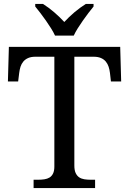

<svg xmlns="http://www.w3.org/2000/svg" viewBox="-20 -951 653 971"><path d="M356 -113.8Q356 -90.3 362.5 -76.2Q369.1 -62 380.1 -54.4Q391.1 -46.9 406.2 -44.4Q421.4 -42 438 -42H460.9V0H149.9V-42H172.9Q189.5 -42 204.3 -44.2Q219.2 -46.4 230.5 -53.2Q241.7 -60.1 248.3 -73.5Q254.9 -86.9 254.9 -108.9V-664.1H159.2Q137.2 -664.1 122.3 -657.5Q107.4 -650.9 97.9 -639.6Q88.4 -628.4 83.7 -613.5Q79.1 -598.6 77.1 -582L71.8 -539.1H20L24.9 -713.9H587.9L592.8 -539.1H541L536.1 -582Q534.2 -598.6 529.3 -613.5Q524.4 -628.4 515.1 -639.6Q505.9 -650.9 490.7 -657.5Q475.6 -664.1 453.1 -664.1H356ZM158.2 -931.2H197.3Q211.4 -922.4 225.8 -911.6Q240.2 -900.9 254.2 -888.9Q268.1 -877 281 -864.5Q293.9 -852.1 305.2 -839.8Q316.4 -852.1 329.3 -864.5Q342.3 -877 356.4 -888.9Q370.6 -900.9 385.3 -911.6Q399.9 -922.4 414.1 -931.2H453.1V-918Q441.4 -903.8 427.2 -885.3Q413.1 -866.7 399.2 -846.9Q385.3 -827.1 373 -807.6Q360.8 -788.1 353 -771H258.3Q250.5 -788.1 238.3 -807.6Q226.1 -827.1 212.2 -846.9Q198.2 -866.7 184.1 -885.3Q169.9 -903.8 158.2 -918Z"/></svg>

Font: Noto Serif
Style: Regular
Weight: 400
Designer: Monotype Design team
Foundry: Monotype Imaging Inc.
Version: Version 1.02